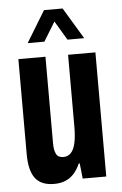

<svg xmlns="http://www.w3.org/2000/svg" viewBox="-53 -762 514 812"><g transform="rotate(-5 204.0 -356.0)"><path d="M144 12Q89 12 64 -21Q39 -54 39 -124V-527H154V-157Q154 -144 156 -133.5Q158 -123 162 -114.5Q166 -106 174 -102Q182 -98 193 -98Q212 -98 225 -111.5Q238 -125 244 -153Q250 -181 250 -221V-527H366V0H266L259 -65H255Q243 -38 227 -21Q211 -4 190.5 4Q170 12 144 12ZM84 -591 165 -724H244L324 -591H253L184 -707H226L155 -591Z"/></g></svg>

Font: Archivo ExtraCondensed
Style: Bold
Weight: 700
Width: 2
Designer: Hector Gatti
Foundry: Omnibus-Type
Version: Version 2.001